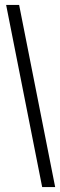

<svg xmlns="http://www.w3.org/2000/svg" viewBox="-20 -693 246 783"><path d="M205 70H152L5 -673H58Z"/></svg>

Font: Bricolage Grotesque 72pt Condensed ExtraLight
Style: Regular
Weight: 250
Width: 3
Designer: Mathieu Triay
Foundry: Atelier Triay
Version: Version 1.001;gftools[0.9.33.dev8+g029e19f]